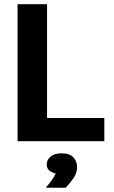

<svg xmlns="http://www.w3.org/2000/svg" viewBox="-20 -670 540 911"><path d="M475 0H63.3V-650H203.3V-110H475ZM291.7 220.8H200V216.7Q211.7 204.2 225 185.8Q238.3 167.5 244.2 153.3Q230.8 150.8 216.2 140.8Q201.7 130.8 201.7 110Q201.7 88.3 220 72.9Q238.3 57.5 271.7 57.5Q310.8 57.5 328.3 76.7Q345.8 95.8 345.8 122.5Q345.8 150 329.2 174.6Q312.5 199.2 291.7 220.8Z"/></svg>

Font: Familjen Grotesk Variable
Style: Regular
Weight: 400
Designer: Anders Wikstroem, Jonas Baeckman, Matilda Gysing, Kristian Moeller
Foundry: Familjen STHLM AB
Version: Version 2.000